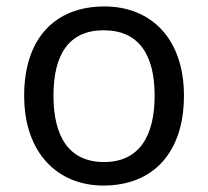

<svg xmlns="http://www.w3.org/2000/svg" viewBox="-20 -566 645 596"><path d="M551 -269C551 -446 449 -546 304 -546C150 -546 55 -446 55 -269C55 -91 159 10 301 10C454 10 551 -91 551 -269ZM146 -269C146 -396 193 -472 302 -472C411 -472 460 -396 460 -269C460 -142 411 -63 303 -63C194 -63 146 -142 146 -269Z"/></svg>

Font: Noto Sans Sinhala UI
Style: Regular
Weight: 400
Designer: Jelle Bosma - Monotype Design Team
Foundry: Monotype Imaging Inc.
Version: Version 2.006